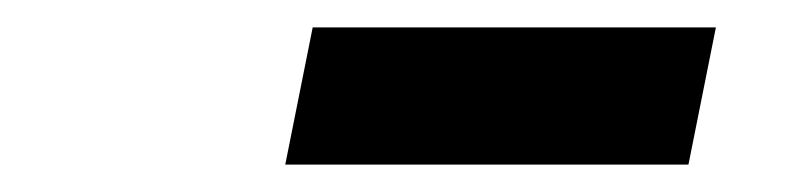

<svg xmlns="http://www.w3.org/2000/svg" viewBox="-20 -710 580 140"><path d="M188 -590 208 -690H502L482 -590Z"/></svg>

Font: Source Sans 3 ExtraLight Black
Style: Italic
Weight: 900
Italic angle: -11°
Version: Version 3.052;hotconv 1.1.0;makeotfexe 2.6.0